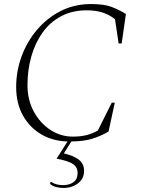

<svg xmlns="http://www.w3.org/2000/svg" viewBox="-20 -690 703 950"><path d="M293 240Q275 240 256.5 235Q238 230 228 220L230 210H233Q247 219 261.5 222.5Q276 226 292 226Q324 226 344 211Q364 196 364 167Q364 137 341 121.5Q318 106 260 95L314 10Q240 8 183 -26Q126 -60 93 -119.5Q60 -179 60 -260Q60 -338 87 -411.5Q114 -485 164 -543.5Q214 -602 281.5 -636Q349 -670 430 -670Q496 -670 533 -655.5Q570 -641 603 -621L582 -475H567L549 -595Q520 -618 486 -628.5Q452 -639 409 -639Q338 -639 283 -610Q228 -581 191 -529.5Q154 -478 135 -411Q116 -344 116 -269Q116 -196 147 -138.5Q178 -81 229 -47.5Q280 -14 341 -14Q378 -14 408 -21.5Q438 -29 464 -44L533 -182H548L517 -39Q479 -17 438 -4Q397 9 333 10L296 69Q344 80 370 100Q396 120 396 156Q396 194 366 217Q336 240 293 240Z"/></svg>

Font: Spectral ExtraLight
Style: Italic
Weight: 275
Italic angle: -10°
Designer: Jean-Baptiste Levee
Foundry: Production Type
Version: Version 2.001